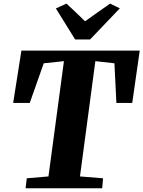

<svg xmlns="http://www.w3.org/2000/svg" viewBox="-20 -1016 774 1036"><path d="M118 0 124.5 -54 241.5 -64 325 -686 216 -674.5 140.5 -460.5H51L95.5 -743H734L693.5 -460.5H608L597.5 -674.5L494.5 -686L411.5 -64L536 -54L531.5 0ZM385.5 -803 281.5 -970.5 339 -996.5Q364.5 -973 389.5 -949Q414.5 -925 439 -901Q473 -925.5 506.5 -949.2Q540 -973 574 -996.5L626.5 -971L466 -803Z"/></svg>

Font: Merriweather 24pt Black
Style: Italic
Weight: 900
Italic angle: -7.8°
Designer: Eben Sorkin
Foundry: Eben Sorkin
Version: Version 2.101